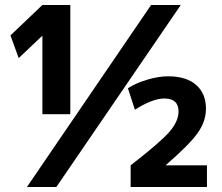

<svg xmlns="http://www.w3.org/2000/svg" viewBox="-20 -750 890 770"><path d="M696 -303Q696 -355 639 -355Q592 -355 521 -310L493 -396Q523 -416 569 -430Q615 -444 654 -444Q727 -444 766.5 -409.5Q806 -375 806 -314Q806 -264 773 -217Q740 -170 645 -88V-87H810V0H504V-87Q624 -180 660 -222Q696 -264 696 -303ZM149 -606 55 -517 22 -608 150 -730H262V-292H150V-606ZM705 -730 206 0H88L586 -730Z"/></svg>

Font: Mplus 1p ExtraBold
Style: Regular
Weight: 800
Version: Version 1.061